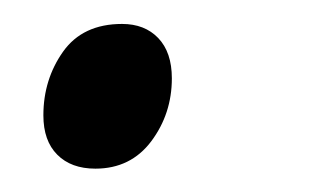

<svg xmlns="http://www.w3.org/2000/svg" viewBox="-20 -132 264 162"><path d="M60.5 10.3Q40 10.3 28.3 -1.5Q16.6 -13.2 16.6 -34.7Q16.6 -64.9 33.2 -88.4Q49.8 -111.8 83 -111.8Q102.1 -111.8 113.5 -99.9Q125 -87.9 125 -65.9Q125 -36.1 107.7 -12.9Q90.3 10.3 60.5 10.3Z"/></svg>

Font: Open Sans SemiCondensed
Style: Italic
Weight: 400
Width: 4
Italic angle: -12°
Designer: Monotype Design Team
Foundry: Monotype Imaging Inc.
Version: Version 3.000